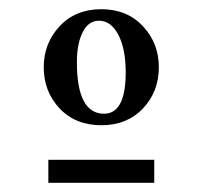

<svg xmlns="http://www.w3.org/2000/svg" viewBox="-20 -689 440 417"><path d="M200 -417Q144 -417 109.5 -453.5Q75 -490 75 -543Q75 -595 109.5 -632Q144 -669 200 -669Q256 -669 290.5 -632Q325 -595 325 -543Q325 -490 290.5 -453.5Q256 -417 200 -417ZM206 -442Q253 -442 253 -532Q253 -583 237 -613.5Q221 -644 195 -644Q172 -644 159.5 -619Q147 -594 147 -554Q147 -442 206 -442ZM85 -292V-342H315V-292Z"/></svg>

Font: Spectral
Style: Regular
Weight: 400
Designer: Jean-Baptiste Levee
Foundry: Production Type
Version: Version 1.002